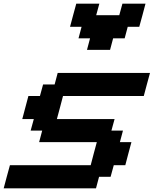

<svg xmlns="http://www.w3.org/2000/svg" viewBox="-20 -1020 832 1040"><path d="M0 0H500L516.6 -62.5H579.1L596.2 -125H658.7Q664.1 -145.5 675 -187.3Q686 -229 691.9 -250H629.4L646 -312.5H583.5L600.6 -375H288.1Q293.9 -396 304.9 -437.5Q315.9 -479 321.3 -500H758.8Q764.2 -520.5 775.4 -562.3Q786.6 -604 792.5 -625H292.5L275.9 -562.5H213.4L196.3 -500H133.8Q128.4 -479 117.2 -437.5Q106 -396 100.6 -375H163.1L146 -312.5H208.5L191.9 -250H504.4Q498.5 -229 487.5 -187.3Q476.6 -145.5 471.2 -125H33.7Q27.8 -104 16.6 -62.5Q5.4 -21 0 0ZM451.2 -750H576.2L592.8 -812.5H655.3L671.9 -875H734.4Q740.2 -895.5 751.5 -937.3Q762.7 -979 768.1 -1000H643.1L626 -937.5H501L518.1 -1000H393.1Q387.2 -979 376 -937.3Q364.7 -895.5 359.4 -875H421.9L405.3 -812.5H467.8Z"/></svg>

Font: Faithful 32x
Style: Oblique
Weight: 400
Foundry: Faithful Resource Pack
Version: Version 1.0; January 27, 2023